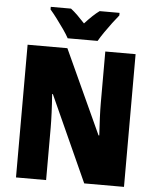

<svg xmlns="http://www.w3.org/2000/svg" viewBox="-61 -978 830 1029"><g transform="rotate(5 354.5 -463.5)"><path d="M645 0H431L222 -462H218Q222 -410 224 -362Q226 -314 226 -281V0H64V-714H278L485 -263H489Q486 -311 484 -356.5Q482 -402 482 -436V-714H645ZM275 -767Q265 -786 245.5 -814Q226 -842 205.5 -869Q185 -896 170 -913V-927H279Q297 -913 315 -895.5Q333 -878 355 -854Q377 -878 396 -896Q415 -914 433 -927H540V-913Q525 -895 505 -868.5Q485 -842 466.5 -815Q448 -788 436 -767Z"/></g></svg>

Font: Noto Sans Malayalam Condensed Black
Style: Regular
Weight: 900
Width: 3
Designer: Jelle Bosma - Monotype Design Team
Foundry: Monotype Imaging Inc.
Version: Version 2.104; ttfautohint (v1.8.4.7-5d5b)